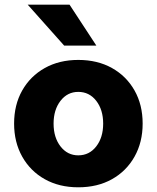

<svg xmlns="http://www.w3.org/2000/svg" viewBox="-20 -781 667 817"><path d="M313 16Q232 16 170.5 -18.5Q109 -53 74.5 -114.5Q40 -176 40 -255Q40 -335 74.5 -396Q109 -457 170.5 -491.5Q232 -526 313 -526Q395 -526 456.5 -491.5Q518 -457 552.5 -396Q587 -335 587 -255Q587 -176 552.5 -114.5Q518 -53 456.5 -18.5Q395 16 313 16ZM313 -120Q360 -120 389.5 -158Q419 -196 419 -255Q419 -314 389.5 -352Q360 -390 313 -390Q267 -390 237.5 -352Q208 -314 208 -255Q208 -196 237.5 -158Q267 -120 313 -120ZM253 -587 98 -761H276L390 -587Z"/></svg>

Font: Wix Madefor Text ExtraBold
Style: Regular
Weight: 800
Designer: Dalton Maag Ltd
Foundry: Dalton Maag Ltd
Version: Version 3.100